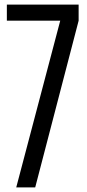

<svg xmlns="http://www.w3.org/2000/svg" viewBox="-20 -820 379 840"><path d="M51 0 243.5 -729.5H10V-800H324V-729.5L134 0Z"/></svg>

Font: Big Shoulders Text Thin
Style: Regular
Weight: 400
Version: Version 2.002